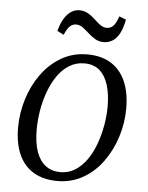

<svg xmlns="http://www.w3.org/2000/svg" viewBox="-53 -783 645 836"><g transform="rotate(5 269.0 -364.5)"><path d="M311.5 -550.5Q373 -550.5 415 -524.5Q457 -498.5 478.8 -449.2Q500.5 -400 500.5 -330.5Q500.5 -267 481.2 -206.2Q462 -145.5 426.5 -96.5Q391 -47.5 340.8 -18.8Q290.5 10 228.5 10Q167.5 10 124.8 -15.5Q82 -41 60.2 -89.8Q38.5 -138.5 38.5 -206.5Q38.5 -271 57.8 -332.5Q77 -394 112.8 -443.2Q148.5 -492.5 199 -521.5Q249.5 -550.5 311.5 -550.5ZM302.5 -510.5Q265.5 -510.5 236.2 -492.2Q207 -474 185.2 -442.8Q163.5 -411.5 149 -372Q134.5 -332.5 127.2 -289.5Q120 -246.5 120 -205.5Q120 -147 134 -108Q148 -69 174.8 -49.2Q201.5 -29.5 238.5 -29.5Q274.5 -29.5 303.2 -47.8Q332 -66 353.8 -97.2Q375.5 -128.5 389.8 -167.8Q404 -207 411.5 -249.2Q419 -291.5 419 -332Q419 -385.5 406.8 -425.5Q394.5 -465.5 369 -488Q343.5 -510.5 302.5 -510.5ZM172.5 -641Q181 -674 194.2 -695.5Q207.5 -717 224.2 -728Q241 -739 259.5 -739Q282 -739 298.8 -729Q315.5 -719 329.2 -706Q343 -693 356.5 -683Q370 -673 385.5 -673Q401.5 -673 413.5 -685Q425.5 -697 435.5 -727.5L465.5 -716Q458.5 -678 445.5 -654.5Q432.5 -631 415.2 -620.5Q398 -610 377 -610Q356 -610 339.2 -620Q322.5 -630 308.5 -643Q294.5 -656 280.8 -666Q267 -676 251.5 -676Q236 -676 224.2 -664.8Q212.5 -653.5 201 -626.5Z"/></g></svg>

Font: Merriweather 60pt Light
Style: Italic
Weight: 300
Italic angle: -7.8°
Version: Version 2.101